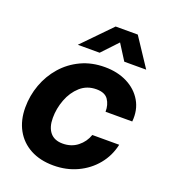

<svg xmlns="http://www.w3.org/2000/svg" viewBox="-136 -830 827 940"><g transform="rotate(20 277.5 -360.0)"><path d="M250 11.7Q180.7 11.7 129.9 -15.6Q79.1 -43 51.8 -92.5Q24.4 -142.1 24.4 -208.5Q24.4 -270.5 45.4 -327.9Q66.4 -385.3 105.7 -430.2Q145 -475.1 200.2 -501.2Q255.4 -527.3 324.2 -527.3Q390.1 -527.3 440.9 -501.7Q491.7 -476.1 518.8 -429.9Q545.9 -383.8 540 -322.8H400.9Q401.4 -359.4 383.8 -385.3Q366.2 -411.1 322.3 -411.1Q272.9 -411.1 238.5 -380.4Q204.1 -349.6 186.3 -302.5Q168.5 -255.4 168.5 -206.5Q168.5 -158.2 190.7 -131.3Q212.9 -104.5 255.9 -104.5Q301.3 -104.5 333.5 -129.9Q365.7 -155.3 378.9 -193.8H519Q505.9 -133.3 467.8 -86.9Q429.7 -40.5 373.5 -14.4Q317.4 11.7 250 11.7ZM274.9 -584.5H161.6V-585L304.7 -731.9H419.9L517.1 -585V-584.5H403.3L351.6 -666Z"/></g></svg>

Font: Inter Display
Style: Bold Italic
Weight: 700
Italic angle: -9.39999°
Designer: Rasmus Andersson
Foundry: rsms
Version: Version 4.000;git-a52131595